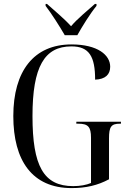

<svg xmlns="http://www.w3.org/2000/svg" viewBox="-20 -951 657 981"><path d="M311 -771H375C400 -816 441 -882 473 -921V-931H465C427 -897 376 -856 343 -817C309 -855 257 -898 220 -931H213V-921C243 -882 285 -816 311 -771ZM346 10C420 10 479 -4 537 -35V-244C537 -303 548 -319 592 -319H598V-329H370V-319H380C430 -319 445 -303 445 -247V-16C422 -6 389 0 354 0C202 0 146 -104 146 -358C146 -610 207 -714 345 -714C436 -714 466 -662 466 -544C518 -546 543 -570 543 -610C543 -670 479 -724 345 -724C153 -724 48 -588 48 -358C48 -131 144 10 346 10Z"/></svg>

Font: Noto Serif Display Condensed
Style: Regular
Weight: 400
Width: 3
Designer: Monotype Design Team
Foundry: Monotype Imaging Inc.
Version: Version 2.009